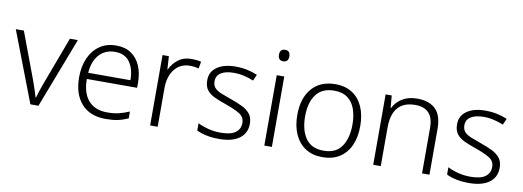

<svg xmlns="http://www.w3.org/2000/svg" viewBox="-59 -1074 3889 1429"><g transform="rotate(10 1886.0 -359.5)"><path d="M204 0 0 -532H61L193 -179Q205 -146 215.5 -114Q226 -82 233 -57H236Q243 -82 254 -114.5Q265 -147 277 -179L409 -532H469L265 0Z M759 -542Q827 -542 872.5 -510.5Q918 -479 941.5 -424Q965 -369 965 -298V-259H585Q585 -153 634.5 -96.5Q684 -40 776 -40Q825 -40 862 -48.5Q899 -57 943 -76V-24Q903 -6 864 2Q825 10 774 10Q654 10 590 -63Q526 -136 526 -262Q526 -343 553.5 -406Q581 -469 633 -505.5Q685 -542 759 -542ZM758 -494Q685 -494 639.5 -445Q594 -396 587 -306H906Q906 -390 869.5 -442Q833 -494 758 -494Z M1328 -541Q1367 -541 1400 -533L1391 -480Q1359 -489 1325 -489Q1252 -489 1209 -435Q1166 -381 1166 -292V0H1109V-532H1157L1163 -433H1166Q1186 -478 1227 -509.5Q1268 -541 1328 -541Z M1838 -141Q1838 -69 1784 -29.5Q1730 10 1632 10Q1576 10 1533 0.5Q1490 -9 1461 -24V-79Q1496 -61 1541 -49.5Q1586 -38 1633 -38Q1711 -38 1746.5 -64.5Q1782 -91 1782 -137Q1782 -181 1745 -204.5Q1708 -228 1636 -253Q1586 -270 1548.5 -287.5Q1511 -305 1490 -332Q1469 -359 1469 -406Q1469 -470 1521 -506Q1573 -542 1660 -542Q1708 -542 1749.5 -533Q1791 -524 1826 -509L1805 -462Q1774 -475 1735 -484.5Q1696 -494 1657 -494Q1594 -494 1559 -472Q1524 -450 1524 -408Q1524 -376 1541 -357.5Q1558 -339 1590 -326Q1622 -313 1668 -297Q1716 -280 1754 -262Q1792 -244 1815 -216Q1838 -188 1838 -141Z M2001 -729Q2040 -729 2040 -686Q2040 -642 2001 -642Q1962 -642 1962 -686Q1962 -729 2001 -729ZM2029 -532V0H1972V-532Z M2650 -267Q2650 -183 2622.5 -121Q2595 -59 2541.5 -24.5Q2488 10 2411 10Q2337 10 2284 -24Q2231 -58 2202.5 -120.5Q2174 -183 2174 -267Q2174 -396 2238 -469Q2302 -542 2415 -542Q2491 -542 2543.5 -507.5Q2596 -473 2623 -411Q2650 -349 2650 -267ZM2233 -267Q2233 -164 2276.5 -101.5Q2320 -39 2412 -39Q2505 -39 2548 -102Q2591 -165 2591 -267Q2591 -333 2573 -384Q2555 -435 2516 -464Q2477 -493 2414 -493Q2324 -493 2278.5 -433Q2233 -373 2233 -267Z M3033 -542Q3124 -542 3172 -495Q3220 -448 3220 -348V0H3164V-344Q3164 -420 3129 -456.5Q3094 -493 3027 -493Q2852 -493 2852 -290V0H2795V-532H2841L2849 -440H2853Q2874 -484 2920 -513Q2966 -542 3033 -542Z M3726 -141Q3726 -69 3672 -29.5Q3618 10 3520 10Q3464 10 3421 0.5Q3378 -9 3349 -24V-79Q3384 -61 3429 -49.5Q3474 -38 3521 -38Q3599 -38 3634.5 -64.5Q3670 -91 3670 -137Q3670 -181 3633 -204.5Q3596 -228 3524 -253Q3474 -270 3436.5 -287.5Q3399 -305 3378 -332Q3357 -359 3357 -406Q3357 -470 3409 -506Q3461 -542 3548 -542Q3596 -542 3637.5 -533Q3679 -524 3714 -509L3693 -462Q3662 -475 3623 -484.5Q3584 -494 3545 -494Q3482 -494 3447 -472Q3412 -450 3412 -408Q3412 -376 3429 -357.5Q3446 -339 3478 -326Q3510 -313 3556 -297Q3604 -280 3642 -262Q3680 -244 3703 -216Q3726 -188 3726 -141Z"/></g></svg>

Font: Noto Sans Sinhala Light
Style: Regular
Weight: 300
Designer: Jelle Bosma - Monotype Design Team
Foundry: Monotype Imaging Inc.
Version: Version 2.006; ttfautohint (v1.8.4.7-5d5b)